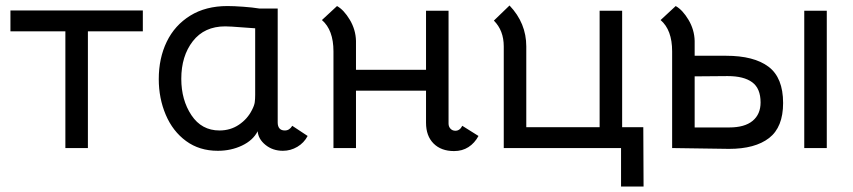

<svg xmlns="http://www.w3.org/2000/svg" viewBox="-20 -539 3106 699"><path d="M218 -425H18V-501H500V-425H300V0H218Z M558 -251Q558 -327 587 -387Q616 -447 672.5 -482Q729 -517 808 -517Q831 -517 865.5 -514.5Q900 -512 924 -508H991V-93Q991 -79 997.5 -71.5Q1004 -64 1017 -64Q1034 -64 1044 -81L1100 -44Q1087 -19 1062.5 -4.5Q1038 10 1010 10Q973 10 946.5 -11.5Q920 -33 918 -62V-61Q901 -28 861 -9Q821 10 773 10Q706 10 657.5 -25.5Q609 -61 583.5 -121Q558 -181 558 -251ZM897 -138Q906 -155 907.5 -167Q909 -179 909 -194V-436L867 -439Q817 -443 800 -443Q724 -443 682 -389Q640 -335 640 -252Q640 -175 677 -119.5Q714 -64 779 -64Q819 -64 850 -85Q881 -106 897 -138Z M1638 -63Q1654 -63 1663 -81L1722 -44Q1708 -18 1685.5 -3.5Q1663 11 1633 11Q1586 11 1558.5 -16.5Q1531 -44 1531 -92V-209H1276V0H1194V-352Q1194 -430 1152 -466L1207 -517Q1232 -503 1253.5 -467Q1275 -431 1276 -390V-285H1531V-500H1613V-89Q1613 -78 1620 -70.5Q1627 -63 1638 -63Z M1814 0V-370Q1814 -428 1778 -464L1835 -519Q1896 -455 1896 -370V-76H2163V-500H2245V-76H2322L2323 140H2241V0Z M2385 -466 2440 -517Q2465 -503 2486.5 -467Q2508 -431 2509 -390V-336H2623Q2725 -336 2778 -296Q2831 -256 2831 -164Q2831 -76 2780 -36.5Q2729 3 2634 3L2427 0V-352Q2427 -430 2385 -466ZM2990 -500V0H2908V-500ZM2749 -166Q2749 -217 2718.5 -239.5Q2688 -262 2629 -262L2509 -261V-75H2635Q2691 -75 2720 -99Q2749 -123 2749 -166Z"/></svg>

Font: Bellota
Style: Bold
Weight: 700
Designer: Kemie Guaida
Foundry: Kemie Guaida
Version: Version 4.001